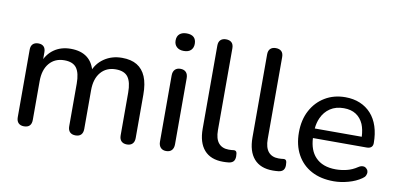

<svg xmlns="http://www.w3.org/2000/svg" viewBox="-69 -923 2367 1143"><g transform="rotate(10 1114.5 -351.5)"><path d="M120 7Q99 7 87 -5Q75 -17 75 -40V-448Q75 -471 87 -482.5Q99 -494 120 -494Q141 -494 152.5 -482.5Q164 -471 164 -448V-363L153 -381Q172 -436 214.5 -466Q257 -496 316 -496Q378 -496 416 -466.5Q454 -437 467 -377H453Q471 -432 517.5 -464Q564 -496 626 -496Q681 -496 716.5 -474.5Q752 -453 770 -410.5Q788 -368 788 -302V-40Q788 -17 776 -5Q764 7 743 7Q721 7 709 -5Q697 -17 697 -40V-298Q697 -362 675 -392Q653 -422 601 -422Q544 -422 510.5 -382.5Q477 -343 477 -274V-40Q477 -17 465.5 -5Q454 7 432 7Q410 7 398 -5Q386 -17 386 -40V-298Q386 -362 364 -392Q342 -422 290 -422Q233 -422 199.5 -382.5Q166 -343 166 -274V-40Q166 7 120 7Z M979 5Q958 5 946 -8Q934 -21 934 -44V-443Q934 -467 946 -479.5Q958 -492 979 -492Q1001 -492 1013 -479.5Q1025 -467 1025 -443V-44Q1025 -21 1013.5 -8Q1002 5 979 5ZM979 -600Q952 -600 936.5 -614.5Q921 -629 921 -653Q921 -679 936.5 -692.5Q952 -706 979 -706Q1008 -706 1022.5 -692.5Q1037 -679 1037 -653Q1037 -629 1022.5 -614.5Q1008 -600 979 -600Z M1324 9Q1249 9 1210 -35.5Q1171 -80 1171 -164V-666Q1171 -689 1183 -700.5Q1195 -712 1216 -712Q1238 -712 1250 -700.5Q1262 -689 1262 -666V-171Q1262 -119 1283.5 -93.5Q1305 -68 1345 -68Q1354 -68 1361 -68.5Q1368 -69 1375 -70Q1386 -71 1391 -64Q1396 -57 1396 -36Q1396 -17 1387.5 -6.5Q1379 4 1360 7Q1351 8 1342 8.5Q1333 9 1324 9Z M1625 9Q1550 9 1511 -35.5Q1472 -80 1472 -164V-666Q1472 -689 1484 -700.5Q1496 -712 1517 -712Q1539 -712 1551 -700.5Q1563 -689 1563 -666V-171Q1563 -119 1584.5 -93.5Q1606 -68 1646 -68Q1655 -68 1662 -68.5Q1669 -69 1676 -70Q1687 -71 1692 -64Q1697 -57 1697 -36Q1697 -17 1688.5 -6.5Q1680 4 1661 7Q1652 8 1643 8.5Q1634 9 1625 9Z M1993 9Q1914 9 1857.5 -21.5Q1801 -52 1770 -108.5Q1739 -165 1739 -242Q1739 -318 1769.5 -375Q1800 -432 1853.5 -464Q1907 -496 1976 -496Q2025 -496 2064.5 -479.5Q2104 -463 2132 -432Q2160 -401 2174.5 -356.5Q2189 -312 2189 -256Q2189 -240 2179.5 -231.5Q2170 -223 2152 -223H1827Q1831 -149 1869 -109Q1912 -63 1993 -63Q2025 -63 2058.5 -71Q2092 -79 2123 -100Q2137 -109 2149 -109Q2150 -109 2156.5 -108.5Q2163 -108 2171 -100.5Q2179 -93 2180.5 -86.5Q2182 -80 2182 -76Q2182 -69 2177.5 -58.5Q2173 -48 2159 -39Q2126 -16 2080.5 -3.5Q2035 9 1993 9ZM2097 -356Q2081 -392 2051.5 -411Q2022 -430 1978 -430Q1930 -430 1896 -407.5Q1862 -385 1844 -345Q1831 -316 1828 -281H2112Q2110 -324 2097 -356Z"/></g></svg>

Font: Nunito Medium
Style: Regular
Weight: 500
Designer: Vernon Adams
Foundry: Vernon Adams
Version: Version 3.602